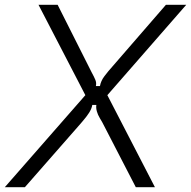

<svg xmlns="http://www.w3.org/2000/svg" viewBox="-61 -783 799 803"><path d="M-41 0 296 -385 100 -763H180L322 -481Q333 -461 338 -448.5Q343 -436 340 -423H357Q361 -445 375.5 -464Q390 -483 392 -485L633 -763H718L388 -385L587 0H507L367 -271Q365 -275 356.5 -289Q348 -303 344 -317.5Q340 -332 342 -344H325Q322 -327 311 -310.5Q300 -294 290 -282.5Q280 -271 277 -267L43 0Z"/></svg>

Font: Open Sauce Sans Light Italic
Style: Regular
Weight: 300
Italic angle: -10°
Designer: Alfredo Marco Pradil
Foundry: Creative Sauce Fz LLC
Version: Version 1.477